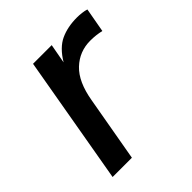

<svg xmlns="http://www.w3.org/2000/svg" viewBox="-141 -569 662 662"><g transform="rotate(-45 190.0 -238.0)"><path d="M33 0 115 -470H206L193 -399Q220 -444 254.5 -460Q289 -476 335 -476Q346 -476 358.5 -474.5Q371 -473 380 -470L364 -381Q351 -384 338 -385.5Q325 -387 311 -387Q258 -387 220 -351Q182 -315 169 -238L127 0Z"/></g></svg>

Font: Gantari Medium
Style: Italic
Weight: 500
Italic angle: -10°
Designer: Anugrah Pasau
Foundry: Lafontype
Version: Version 1.000